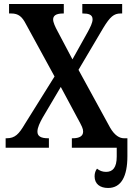

<svg xmlns="http://www.w3.org/2000/svg" viewBox="-20 -734 656 954"><path d="M527 -100 370 -387 493 -595C527 -651 546 -667 579 -667H587V-714H389V-667H392C419 -667 440 -662 440 -638C440 -620 428 -598 417 -577L340 -439L266 -579C254 -601 244 -623 244 -637C244 -653 254 -667 293 -667H297V-714H25V-667H36C72 -667 90 -651 109 -614L251 -354L103 -117C74 -68 55 -47 13 -47H8V0H223V-47H219C182 -47 166 -58 166 -80C166 -101 179 -126 191 -148L282 -302L364 -149C388 -105 393 -95 393 -80C393 -58 375 -47 341 -47H337V0H560V44C560 99 540 120 507 120C488 120 475 114 462 104C455 113 450 126 450 142C450 180 477 200 517 200C582 200 613 143 613 42V-47H596C575 -47 550 -60 527 -100Z"/></svg>

Font: Noto Serif Condensed Semi
Style: Regular
Weight: 600
Width: 3
Designer: Monotype Design Team
Foundry: Monotype Imaging Inc.
Version: Version 1.002